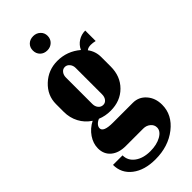

<svg xmlns="http://www.w3.org/2000/svg" viewBox="-270 -719 938 938"><g transform="rotate(-45 199.0 -249.5)"><path d="M189 -673.8Q210.4 -673.8 225.3 -659.9Q240.2 -646 240.2 -625Q240.2 -603.5 225.6 -589.4Q210.9 -575.2 189 -575.2Q166.5 -575.2 152.3 -589.4Q138.2 -603.5 138.2 -625Q138.2 -646.5 152.3 -660.2Q166.5 -673.8 189 -673.8ZM186 174.8Q110.8 174.8 65.4 139.6Q20 104.5 20 46.9H85.9Q85.9 83.5 116.7 106.2Q147.5 128.9 196.8 128.9Q241.2 128.9 271.5 111.8Q301.8 94.7 301.8 69.8Q301.8 51.3 286.6 38.6Q271.5 25.9 250 25.9H129.9Q81.5 25.9 53.2 2.2Q24.9 -21.5 24.9 -62Q24.9 -95.7 45.9 -126.7Q66.9 -157.7 102.1 -175.8Q69.3 -197.3 51.3 -231.4Q33.2 -265.6 33.2 -306.2V-359.9Q33.2 -419.9 78.6 -462.4Q124 -504.9 187 -504.9Q253.9 -504.9 306.2 -460.9Q317.4 -485.4 339.4 -499.3Q361.3 -513.2 388.2 -513.2V-440.9Q372.1 -444.8 357.9 -444.8Q339.4 -444.8 329.1 -436Q352.1 -405.8 352.1 -366.2V-300.8Q352.1 -233.4 309.3 -190.7Q266.6 -147.9 199.2 -147.9Q162.1 -147.9 130.9 -161.1Q116.7 -155.3 108.4 -145.8Q100.1 -136.2 100.1 -126Q100.1 -99.1 165 -99.1H303.2Q343.8 -99.1 370.8 -68.4Q397.9 -37.6 397.9 8.8Q397.9 78.6 336.7 126.7Q275.4 174.8 186 174.8ZM159.2 -234.9Q159.2 -217.3 168.9 -205.6Q178.7 -193.8 193.8 -193.8Q208 -193.8 217 -205.3Q226.1 -216.8 226.1 -234.9V-417Q226.1 -434.1 216.1 -446Q206.1 -458 191.9 -458Q177.7 -458 168.5 -446.3Q159.2 -434.6 159.2 -417Z"/></g></svg>

Font: Moniqa Black Paragraph
Style: Regular
Weight: 900
Designer: Rajesh Rajput
Foundry: Rajesh Rajput
Version: Version 1.000